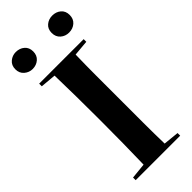

<svg xmlns="http://www.w3.org/2000/svg" viewBox="-297 -993 1031 1031"><g transform="rotate(-45 218.0 -478.0)"><path d="M289 -885Q289 -915 309 -932Q329 -949 357 -949Q386 -949 406 -932Q426 -915 426 -885Q426 -855 406 -837.5Q386 -820 357 -820Q329 -820 309 -837.5Q289 -855 289 -885ZM387 -740V-720L298 -712Q296 -630 296 -551.5Q296 -473 296 -395V-352Q296 -274 296 -196.5Q296 -119 298 -36L387 -27V-7H49V-27L138 -36Q140 -117 141 -195Q142 -273 142 -351V-395Q142 -473 141 -551Q140 -629 138 -712L49 -720V-740ZM80 -949Q109 -949 129 -932Q149 -915 149 -885Q149 -855 129 -837.5Q109 -820 80 -820Q54 -820 33.5 -837.5Q13 -855 13 -885Q13 -915 33.5 -932Q54 -949 80 -949Z"/></g></svg>

Font: XinYuGongZhangJiaSongA
Style: Regular
Weight: 900
Designer: XinYuGong
Foundry: Adobe Systems Incorporated
Version: Version 1.00